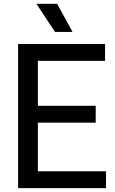

<svg xmlns="http://www.w3.org/2000/svg" viewBox="-20 -966 593 986"><path d="M174.5 -86.5H524.5V0H73V-740H519.5V-653.5H174.5V-422.5H471.5V-336H174.5ZM262.5 -802 167 -946.5H273.5L352.5 -802Z"/></svg>

Font: Encode Sans Semi Condensed Medium
Style: Regular
Weight: 500
Width: 4
Designer: Multiple Designers
Foundry: Impallari Type
Version: Version 2.000